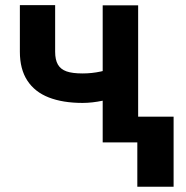

<svg xmlns="http://www.w3.org/2000/svg" viewBox="-20 -551 719 743"><path d="M514.6 0H377.4V-530.3H514.6ZM299.6 -152.7Q223.1 -152.7 168.8 -173.9Q114.6 -195 85.7 -239.3Q56.9 -283.5 56.9 -350.8V-531.1H193.4V-350.8Q193.4 -319.5 204.1 -301.1Q214.8 -282.8 237.4 -274.8Q259.9 -266.8 299.6 -266.8Q335.3 -266.8 369.7 -274.2Q404.1 -281.6 447.7 -296.6V-182.9Q420.4 -170.3 378.3 -161.5Q336.2 -152.7 299.6 -152.7ZM651.8 171.6H511.4V-99.6H651.8Z"/></svg>

Font: Pretendard Std Variable
Style: Regular
Weight: 400
Designer: Base glyphs from Inter by Rasmus Andersson; Hangeul glyphs from Noto Sans CJK(Source Han Sans) by Jang Soo-young and Kan
Foundry: Kil Hyung-jin
Version: Version 1.309;Glyphs 3.2 (3225)